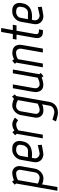

<svg xmlns="http://www.w3.org/2000/svg" viewBox="1056 -1822 987 3202"><g transform="rotate(-90 1549.0 -221.5)"><path d="M88 -85Q98 -78 112 -72.5Q126 -67 140 -63Q154 -59 166.5 -56.5Q179 -54 187 -54Q218 -54 243.5 -76.5Q269 -99 275 -131L317 -370Q322 -401 304.5 -423.5Q287 -446 257 -446Q240 -446 208.5 -439.5Q177 -433 146 -414ZM30 243H-32L89 -445L69 -468L120 -513L146 -482Q181 -497 213.5 -503.5Q246 -510 267 -510Q295 -510 318 -498.5Q341 -487 356 -467.5Q371 -448 377 -422Q383 -396 378 -366L337 -134Q332 -104 316.5 -78Q301 -52 279.5 -32.5Q258 -13 231 -1.5Q204 10 176 10Q162 10 134.5 6.5Q107 3 75 -14Z M638 -248Q653 -248 668 -254.5Q683 -261 695 -272.5Q707 -284 715.5 -298.5Q724 -313 727 -329L734 -370Q738 -391 732 -405.5Q726 -420 714 -429Q702 -438 685 -442Q668 -446 649 -446Q615 -446 585.5 -425.5Q556 -405 550 -370L528 -249ZM484 -365Q489 -395 504.5 -421.5Q520 -448 542.5 -467.5Q565 -487 592.5 -498.5Q620 -510 649 -510H682Q711 -510 734.5 -499Q758 -488 773.5 -468.5Q789 -449 795.5 -422.5Q802 -396 797 -365L791 -333Q783 -290 763 -261Q743 -232 713.5 -214Q684 -196 647.5 -188Q611 -180 572 -180Q544 -180 517 -183L508 -133Q509 -98 532.5 -76Q556 -54 591 -54Q593 -54 615 -58.5Q637 -63 663 -69Q693 -75 730 -84L735 -18Q696 -10 663 -4Q635 1 610 5Q585 9 580 9Q547 9 519.5 -3Q492 -15 474 -36Q456 -57 448 -86Q440 -115 446 -150Z M1144 -413Q1129 -424 1118 -430.5Q1107 -437 1099 -440Q1091 -443 1083 -443.5Q1075 -444 1066 -444Q1052 -444 1027.5 -436.5Q1003 -429 975 -408L904 -1H842L918 -435Q913 -441 906 -449Q899 -457 894 -463L946 -508L974 -475Q1007 -498 1033.5 -504Q1060 -510 1079 -510Q1099 -510 1123 -501Q1147 -492 1189 -466Z M1480 -416Q1446 -436 1421.5 -441Q1397 -446 1380 -446Q1350 -446 1324.5 -423.5Q1299 -401 1294 -370L1252 -132Q1246 -100 1263.5 -77Q1281 -54 1312 -54Q1320 -54 1328 -54.5Q1336 -55 1348 -58Q1360 -61 1377.5 -67Q1395 -73 1421 -85ZM1451 107Q1444 145 1426.5 172.5Q1409 200 1384.5 217.5Q1360 235 1329.5 243.5Q1299 252 1266 252Q1250 252 1226.5 247Q1203 242 1180 236Q1154 229 1125 219L1153 160Q1180 169 1205 176Q1226 182 1246.5 187Q1267 192 1277 192Q1316 192 1348.5 171Q1381 150 1388 108L1410 -12Q1375 4 1351.5 6.5Q1328 9 1311 9H1301Q1272 9 1249 -2.5Q1226 -14 1211 -33.5Q1196 -53 1190 -79Q1184 -105 1189 -135L1230 -366Q1235 -396 1250.5 -422Q1266 -448 1288 -467.5Q1310 -487 1336.5 -498.5Q1363 -510 1392 -510Q1414 -510 1442.5 -503Q1471 -496 1502 -482L1539 -513L1576 -468L1548 -445Z M1620 -76Q1612 -102 1614 -127Q1616 -152 1621 -179L1678 -500H1742L1680 -149Q1672 -103 1692.5 -78.5Q1713 -54 1743 -54Q1772 -54 1803 -64.5Q1834 -75 1854 -86L1927 -500H1990L1912 -58L1933 -35L1880 10L1855 -20Q1825 -6 1791.5 1Q1758 8 1733 8Q1715 8 1697 3.5Q1679 -1 1664 -11Q1649 -21 1637.5 -37Q1626 -53 1620 -76Z M2397 -425Q2405 -399 2402.5 -374Q2400 -349 2395 -322L2339 0H2274L2336 -352Q2343 -398 2323 -422.5Q2303 -447 2273 -447Q2256 -447 2228.5 -442.5Q2201 -438 2163 -415L2090 0H2027L2105 -443L2085 -466L2137 -511L2162 -481Q2219 -509 2267 -509Q2289 -509 2310.5 -504.5Q2332 -500 2349 -490Q2366 -480 2378.5 -464Q2391 -448 2397 -425Z M2572 -439H2489L2500 -501H2583L2617 -695H2682L2648 -501H2737L2726 -439H2637L2582 -128Q2576 -92 2591.5 -78.5Q2607 -65 2632 -65H2660L2648 1H2615Q2589 1 2568.5 -6.5Q2548 -14 2534.5 -30.5Q2521 -47 2516.5 -72Q2512 -97 2518 -133Z M2940 -248Q2955 -248 2970 -254.5Q2985 -261 2997 -272.5Q3009 -284 3017.5 -298.5Q3026 -313 3029 -329L3036 -370Q3040 -391 3034 -405.5Q3028 -420 3016 -429Q3004 -438 2987 -442Q2970 -446 2951 -446Q2917 -446 2887.5 -425.5Q2858 -405 2852 -370L2830 -249ZM2786 -365Q2791 -395 2806.5 -421.5Q2822 -448 2844.5 -467.5Q2867 -487 2894.5 -498.5Q2922 -510 2951 -510H2984Q3013 -510 3036.5 -499Q3060 -488 3075.5 -468.5Q3091 -449 3097.5 -422.5Q3104 -396 3099 -365L3093 -333Q3085 -290 3065 -261Q3045 -232 3015.5 -214Q2986 -196 2949.5 -188Q2913 -180 2874 -180Q2846 -180 2819 -183L2810 -133Q2811 -98 2834.5 -76Q2858 -54 2893 -54Q2895 -54 2917 -58.5Q2939 -63 2965 -69Q2995 -75 3032 -84L3037 -18Q2998 -10 2965 -4Q2937 1 2912 5Q2887 9 2882 9Q2849 9 2821.5 -3Q2794 -15 2776 -36Q2758 -57 2750 -86Q2742 -115 2748 -150Z"/></g></svg>

Font: Marvel
Style: Bold Italic
Weight: 700
Italic angle: -12°
Designer: Carolina Trebol
Foundry: Carolina Trebol
Version: Version 1.001